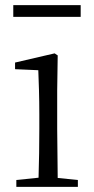

<svg xmlns="http://www.w3.org/2000/svg" viewBox="-20 -732 368 752"><path d="M32 -666H296V-712H32ZM130 0H285V-27L206 -35L204 -227V-378L206 -515L194 -523L39 -487V-461L130 -457C132 -407 134 -352 134 -285V-227C134 -173 133 -91 131 -36L44 -27V0Z"/></svg>

Font: Noto Serif CJK TC Light
Style: Regular
Weight: 300
Designer: Ryoko NISHIZUKA 西塚涼子 (kana & ideographs); Frank Grießhammer (Latin, Greek & Cyrillic); Wenlong ZHANG 张文龙 (bopomofo); San
Foundry: Adobe
Version: Version 2.001;hotconv 1.1.0;makeotfexe 2.6.0